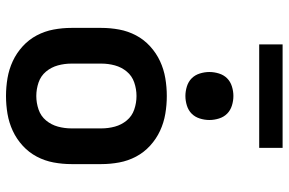

<svg xmlns="http://www.w3.org/2000/svg" viewBox="-181 -773 962 640"><g transform="rotate(90 300.0 -453.0)"><path d="M300 8Q270 8 240.5 3Q211 -2 184 -14.5Q157 -27 134.5 -47.5Q112 -68 98 -94.5Q84 -121 78.5 -150.5Q73 -180 73 -210V-310Q73 -340 78.5 -369.5Q84 -399 98 -425.5Q112 -452 134.5 -472.5Q157 -493 184 -505.5Q211 -518 240.5 -523Q270 -528 300 -528Q330 -528 359.5 -523Q389 -518 416 -505.5Q443 -493 465.5 -472.5Q488 -452 502 -425.5Q516 -399 521.5 -369.5Q527 -340 527 -310V-210Q527 -180 521.5 -150.5Q516 -121 502 -94.5Q488 -68 465.5 -47.5Q443 -27 416 -14.5Q389 -2 359.5 3Q330 8 300 8ZM300 -93Q323 -93 345 -100.5Q367 -108 381.5 -125.5Q396 -143 402 -165Q408 -187 408 -210V-310Q408 -333 402 -355Q396 -377 381.5 -394.5Q367 -412 345 -419.5Q323 -427 300 -427Q277 -427 255 -419.5Q233 -412 218.5 -394.5Q204 -377 198 -355Q192 -333 192 -310V-210Q192 -187 198 -165Q204 -143 218.5 -125.5Q233 -108 255 -100.5Q277 -93 300 -93ZM300 -590Q284 -590 268 -595Q252 -600 241 -611Q230 -622 225 -638Q220 -654 220 -670Q220 -686 225 -702Q230 -718 241 -729Q252 -740 268 -745Q284 -750 300 -750Q316 -750 332 -745Q348 -740 359 -729Q370 -718 375 -702Q380 -686 380 -670Q380 -654 375 -638Q370 -622 359 -611Q348 -600 332 -595Q316 -590 300 -590ZM128 -836V-914H473V-836Z"/></g></svg>

Font: R Plex Mono
Style: Bold
Weight: 700
Monospace: yes
Designer: Belleve Invis
Foundry: Belleve Invis
Version: Version 31.8.0